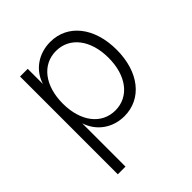

<svg xmlns="http://www.w3.org/2000/svg" viewBox="-197 -644 972 972"><g transform="rotate(-45 289.5 -158.0)"><path d="M319 16C444 16 529 -91 529 -250C529 -409 444 -516 319 -516C233 -516 165 -466 142 -391V-500H87V200H142V-110C166 -35 233 16 319 16ZM307 -37C209 -37 143 -122 143 -250C143 -378 209 -463 307 -463C405 -463 471 -378 471 -250C471 -122 405 -37 307 -37Z"/></g></svg>

Font: Uncut Sans Light
Style: Regular
Weight: 300
Designer: Kasper Nordkvist
Foundry: UNCUT.wtf
Version: Version 1.304;Glyphs 3.2 (3246)